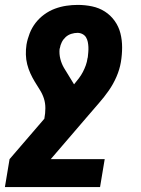

<svg xmlns="http://www.w3.org/2000/svg" viewBox="-56 -548 576 783"><path d="M352 215H-36L-17 101L125 -64V-65Q129 -86 129 -107Q129 -128 123 -146.5Q117 -165 106.5 -181.5Q96 -198 86 -214.5Q76 -231 68 -248.5Q60 -266 55 -285.5Q50 -305 49.5 -325.5Q49 -346 52 -366Q56 -389 65 -412Q74 -435 89 -454.5Q104 -474 124.5 -489Q145 -504 168 -512.5Q191 -521 214.5 -524.5Q238 -528 261 -528Q291 -528 319.5 -522Q348 -516 371.5 -501Q395 -486 411.5 -463Q428 -440 435 -412.5Q442 -385 442 -355Q442 -325 437 -295Q432 -265 419 -235Q406 -205 387.5 -178.5Q369 -152 347 -127Q325 -102 303 -76L151 101H371ZM246 -204Q256 -216 265.5 -228.5Q275 -241 282 -254.5Q289 -268 294 -282Q299 -296 301 -311L302 -314Q303 -324 304 -335Q305 -346 304.5 -356.5Q304 -367 302 -377Q300 -387 295 -395.5Q290 -404 280.5 -409Q271 -414 260 -414Q248 -414 235 -410Q222 -406 212 -397Q202 -388 196 -376Q190 -364 188 -351L187 -349Q185 -328 190 -308Q195 -288 205 -271Q215 -254 225.5 -237.5Q236 -221 246 -204Z"/></svg>

Font: Iosevka Heavy Oblique
Style: Regular
Weight: 900
Italic angle: -9°
Monospace: yes
Designer: Belleve Invis
Foundry: Belleve Invis
Version: Version 32.5.0; ttfautohint (v1.8.4)